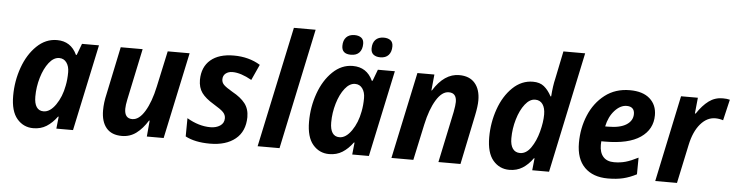

<svg xmlns="http://www.w3.org/2000/svg" viewBox="-47 -977 4620 1205"><g transform="rotate(5 2263.5 -375.0)"><path d="M44 -182Q44 -275 74.5 -360.5Q105 -446 161 -500Q217 -554 288 -554Q376 -554 414 -472H419L446 -544H553L437 0H332L340 -76H336Q306 -35 270 -12.5Q234 10 187 10Q125 10 84.5 -37.5Q44 -85 44 -182ZM367 -274Q375 -313 375 -359Q375 -396 358 -419.5Q341 -443 312 -443Q277 -443 247.5 -405.5Q218 -368 200.5 -309Q183 -250 183 -189Q183 -146 198 -123.5Q213 -101 242 -101Q283 -101 318.5 -152Q354 -203 367 -274Z M614 -140Q614 -189 627 -244L690 -544H828L760 -222Q752 -184 752 -162Q752 -101 801 -101Q844 -101 880 -160.5Q916 -220 937 -318L986 -544H1124L1008 0H902L911 -101H907Q875 -49 835.5 -19.5Q796 10 745 10Q680 10 647 -29.5Q614 -69 614 -140Z M1145 -22 1146 -137Q1221 -93 1294 -93Q1330 -93 1355 -109.5Q1380 -126 1380 -157Q1380 -178 1364.5 -194.5Q1349 -211 1302 -239Q1250 -270 1226.5 -302.5Q1203 -335 1203 -384Q1204 -465 1256 -509.5Q1308 -554 1402 -554Q1497 -554 1569 -510L1524 -411Q1455 -450 1403 -450Q1377 -450 1360 -436.5Q1343 -423 1343 -399Q1343 -379 1357.5 -364.5Q1372 -350 1413 -326Q1466 -297 1493 -262.5Q1520 -228 1520 -176Q1519 -86 1460 -38Q1401 10 1300 10Q1205 10 1145 -22Z M1762 -760H1899L1738 0H1600Z M1908 -182Q1908 -275 1938.5 -360.5Q1969 -446 2025 -500Q2081 -554 2152 -554Q2240 -554 2278 -472H2283L2310 -544H2417L2301 0H2196L2204 -76H2200Q2170 -35 2134 -12.5Q2098 10 2051 10Q1989 10 1948.5 -37.5Q1908 -85 1908 -182ZM2231 -274Q2239 -313 2239 -359Q2239 -396 2222 -419.5Q2205 -443 2176 -443Q2141 -443 2111.5 -405.5Q2082 -368 2064.5 -309Q2047 -250 2047 -189Q2047 -146 2062 -123.5Q2077 -101 2106 -101Q2147 -101 2182.5 -152Q2218 -203 2231 -274ZM2075 -674Q2075 -709 2093.5 -728.5Q2112 -748 2146 -748Q2172 -748 2188 -736Q2204 -724 2204 -698Q2204 -663 2186 -643Q2168 -623 2133 -623Q2075 -623 2075 -674ZM2259 -674Q2259 -709 2277.5 -728.5Q2296 -748 2330 -748Q2356 -748 2372 -736Q2388 -724 2388 -698Q2388 -663 2370 -643Q2352 -623 2318 -623Q2291 -623 2275 -635.5Q2259 -648 2259 -674Z M2559 -545H2666L2656 -444H2659Q2728 -555 2822 -555Q2887 -555 2921 -515.5Q2955 -476 2955 -407Q2955 -371 2943 -313L2878 0H2739L2807 -322Q2815 -364 2815 -385Q2815 -442 2766 -442Q2723 -442 2687 -383Q2651 -324 2630 -227L2581 0H2443Z M3043 -183Q3043 -275 3073 -360.5Q3103 -446 3159 -500Q3215 -554 3287 -554Q3330 -554 3356.5 -532.5Q3383 -511 3404 -472H3408Q3413 -540 3424 -585L3460 -760H3597L3436 0H3330L3338 -76H3334Q3305 -35 3269 -12.5Q3233 10 3186 10Q3124 10 3083.5 -37.5Q3043 -85 3043 -183ZM3374 -355Q3374 -396 3357.5 -419.5Q3341 -443 3310 -443Q3276 -443 3246.5 -405.5Q3217 -368 3199.5 -308.5Q3182 -249 3182 -189Q3182 -146 3198 -123.5Q3214 -101 3244 -101Q3283 -101 3312.5 -143.5Q3342 -186 3358 -246.5Q3374 -307 3374 -355Z M3607 -197Q3607 -290 3641 -371.5Q3675 -453 3740.5 -503.5Q3806 -554 3897 -554Q3979 -554 4023 -515Q4067 -476 4067 -411Q4067 -322 3992 -270.5Q3917 -219 3769 -219H3746Q3745 -211 3745 -196Q3745 -148 3768.5 -121.5Q3792 -95 3837 -95Q3876 -95 3909.5 -104.5Q3943 -114 3988 -137L3987 -32Q3945 -10 3903.5 0Q3862 10 3807 10Q3713 10 3660 -43Q3607 -96 3607 -197ZM3780 -314Q3856 -314 3895.5 -339.5Q3935 -365 3935 -407Q3935 -430 3922.5 -442Q3910 -454 3886 -454Q3846 -454 3810.5 -415Q3775 -376 3762 -314Z M4220 -544H4326L4316 -444H4321Q4356 -497 4394.5 -525.5Q4433 -554 4482 -554Q4509 -554 4527 -549L4496 -417Q4472 -425 4447 -425Q4394 -425 4353 -377Q4312 -329 4294 -244L4242 0H4105Z"/></g></svg>

Font: Noto Sans Display
Style: Bold Italic
Weight: 700
Italic angle: -12°
Designer: Monotype Design team
Foundry: Monotype Imaging Inc.
Version: Version 1.000